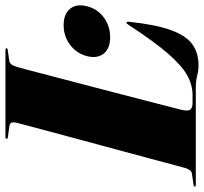

<svg xmlns="http://www.w3.org/2000/svg" viewBox="-62 -698 750 706"><g transform="rotate(-90 313.0 -345.0)"><path d="M346.5 0H-14Q-20 0 -20 -3.5Q-20 -8 -13.5 -8.5L26 -14Q35 -15 40 -21.8Q45 -28.5 48 -38Q49.5 -43.5 59 -79Q68.5 -114.5 83.2 -169.2Q98 -224 115.2 -288.2Q132.5 -352.5 149.8 -416.2Q167 -480 181.5 -534Q196 -588 205 -622.2Q214 -656.5 215 -660.5Q217.5 -673 214.5 -678.8Q211.5 -684.5 199 -686L162 -691Q155.5 -691.5 155.5 -695.5Q155.5 -700 162.5 -700H482.5Q488.5 -700 488.5 -696.5Q488.5 -692 482 -691.5L442.5 -686Q428 -684 421.5 -662Q420 -659 411.2 -626Q402.5 -593 388.8 -540.5Q375 -488 358.8 -425.8Q342.5 -363.5 326.2 -301Q310 -238.5 296.2 -185Q282.5 -131.5 273.5 -96.8Q264.5 -62 263 -56Q256.5 -30 262.5 -21Q268.5 -12 287 -12H317Q354 -12 390 -32.2Q426 -52.5 470 -103.5Q514 -154.5 574.5 -247Q579.5 -255 582.5 -255Q587 -255 586 -246Q575.5 -146.5 555 -90.8Q534.5 -35 502.8 -12.5Q471 10 426.5 10Q406 10 387.2 5Q368.5 0 346.5 0ZM529 -315Q488 -315 469 -338.5Q450 -362 459.5 -400Q469.5 -438.5 501 -462.2Q532.5 -486 573 -486Q614.5 -486 633.8 -462.2Q653 -438.5 643 -400Q633.5 -362 602 -338.5Q570.5 -315 529 -315Z"/></g></svg>

Font: Fraunces 144pt S000 Black
Style: Italic
Weight: 900
Italic angle: -16°
Version: Version 1.000; ttfautohint (v1.8.3)